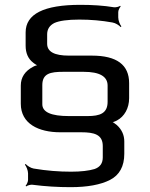

<svg xmlns="http://www.w3.org/2000/svg" viewBox="-20 -659 620 794"><path d="M241 -362H326C392 -362 425 -343 425 -305V-238C425 -190 393 -179 342 -179H265C192 -179 155 -195 155 -228V-307C155 -355 188 -362 241 -362ZM514 -253V-315C514 -391 463 -429 360 -429H265C205 -429 175 -445 175 -478V-517C175 -538 185 -554 205 -564C225 -573 259 -578 308 -578C355 -578 401 -574 445 -566C458 -564 473 -554 479 -547L482 -550C476 -557 469 -574 469 -587V-609C469 -617 475 -628 479 -632L477 -635C472 -631 459 -628 451 -629C409 -636 362 -639 312 -639C161 -639 86 -601 86 -525V-470C86 -440 96 -416 117 -400C124 -394 136 -387 142 -386L143 -390C136 -391 124 -387 117 -383C83 -365 66 -339 66 -305V-230C66 -147 140 -112 229 -112H316C369 -112 405 -103 405 -55V-8C405 16 394 32 371 40C348 47 315 51 274 51C224 51 172 47 119 38C107 36 92 26 86 19L83 22C89 29 96 46 96 58V85C96 93 90 105 86 109L88 112C93 108 106 104 114 105C168 112 220 115 272 115C341 115 396 105 435 85C474 65 494 29 494 -23V-74C494 -100 484 -123 463 -142C456 -148 445 -156 438 -157V-153C444 -152 457 -157 464 -161C494 -177 514 -211 514 -253Z"/></svg>

Font: Gamestation Storm
Style: Regular
Weight: 400
Designer: Jonas Hecksher
Foundry: Jonas Hecksher, Playtypeª, e-types AS
Version: Version 1.003